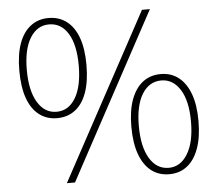

<svg xmlns="http://www.w3.org/2000/svg" viewBox="-53 -798 986 869"><g transform="rotate(-5 440.0 -363.0)"><path d="M198 -284Q151 -284 116.5 -310.5Q82 -337 64 -388Q46 -439 46 -513Q46 -586 64 -636Q82 -686 116.5 -712.5Q151 -739 198 -739Q246 -739 280.5 -712.5Q315 -686 333 -636Q351 -586 351 -513Q351 -439 333 -388Q315 -337 280.5 -310.5Q246 -284 198 -284ZM198 -313Q253 -313 284.5 -366Q316 -419 316 -513Q316 -607 284.5 -658.5Q253 -710 198 -710Q144 -710 112 -658.5Q80 -607 80 -513Q80 -419 112 -366Q144 -313 198 -313ZM216 13 623 -739H659L253 13ZM682 13Q634 13 600 -13.5Q566 -40 547.5 -91Q529 -142 529 -216Q529 -289 547.5 -339Q566 -389 600 -415.5Q634 -442 682 -442Q729 -442 763 -415.5Q797 -389 815.5 -339Q834 -289 834 -216Q834 -142 815.5 -91Q797 -40 763 -13.5Q729 13 682 13ZM682 -16Q735 -16 767.5 -69Q800 -122 800 -216Q800 -310 767.5 -361.5Q735 -413 682 -413Q627 -413 595 -361.5Q563 -310 563 -216Q563 -122 595 -69Q627 -16 682 -16Z"/></g></svg>

Font: Noto Sans JP Thin Thin
Style: Regular
Weight: 250
Version: Version 2.004-H2;hotconv 1.0.118;makeotfexe 2.5.65603